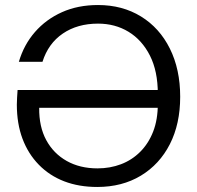

<svg xmlns="http://www.w3.org/2000/svg" viewBox="-20 -732 785 764"><path d="M367 12Q294 12 235.5 -10.5Q177 -33 134.5 -76.5Q92 -120 69.5 -180Q47 -240 47 -316Q47 -330 48 -344Q49 -358 50 -374H625V-303H136Q135 -228 164 -174.5Q193 -121 245.5 -91.5Q298 -62 368 -62Q418 -62 461.5 -78.5Q505 -95 538 -128Q571 -161 589.5 -208.5Q608 -256 608 -319V-359Q608 -449 576.5 -511Q545 -573 491.5 -605.5Q438 -638 370 -638Q288 -638 230 -598.5Q172 -559 149 -486H55Q75 -554 119 -604.5Q163 -655 226.5 -683.5Q290 -712 370 -712Q467 -712 541 -666.5Q615 -621 656 -538.5Q697 -456 697 -347Q697 -239 656 -158.5Q615 -78 540.5 -33Q466 12 367 12Z"/></svg>

Font: DM Sans 16pt
Style: Regular
Weight: 400
Version: Version 4.004;gftools[0.9.30]